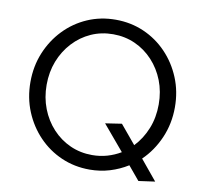

<svg xmlns="http://www.w3.org/2000/svg" viewBox="-81 -799 972 911"><g transform="rotate(10 405.0 -343.5)"><path d="M643 24 588 -42Q548 -17 502 -3Q456 11 405 11Q332 11 269 -16.5Q206 -44 158.5 -93.5Q111 -143 84 -208.5Q57 -274 57 -350Q57 -426 84 -491.5Q111 -557 158.5 -606.5Q206 -656 269 -683.5Q332 -711 405 -711Q478 -711 541 -683.5Q604 -656 651.5 -606.5Q699 -557 726 -491.5Q753 -426 753 -350Q753 -271 723 -202Q693 -133 642 -84L722 13ZM405 -59Q443 -59 477.5 -69Q512 -79 542 -97L440 -218L519 -230L594 -140Q632 -180 653.5 -233.5Q675 -287 675 -350Q675 -412 654.5 -464.5Q634 -517 597 -557Q560 -597 511 -619Q462 -641 405 -641Q348 -641 299 -619Q250 -597 213 -557Q176 -517 155.5 -464.5Q135 -412 135 -350Q135 -289 155.5 -236Q176 -183 213 -143Q250 -103 299 -81Q348 -59 405 -59Z"/></g></svg>

Font: Red Hat Text VF
Style: Regular
Weight: 300
Designer: Pentagram, MCKL
Foundry: Pentagram, MCKL
Version: Version 1.023